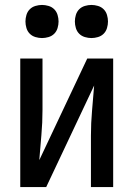

<svg xmlns="http://www.w3.org/2000/svg" viewBox="-20 -757 540 777"><path d="M62 0V-520H152V-312Q152 -261 147.5 -210.5Q143 -160 139 -109L333 -520H438V0H348V-208Q348 -259 352.5 -309.5Q357 -360 361 -411L167 0ZM350 -603Q337 -603 323.5 -607Q310 -611 300.5 -620.5Q291 -630 287 -643.5Q283 -657 283 -670Q283 -683 287 -696.5Q291 -710 300.5 -719.5Q310 -729 323.5 -733Q337 -737 350 -737Q363 -737 376.5 -733Q390 -729 399.5 -719.5Q409 -710 413 -696.5Q417 -683 417 -670Q417 -657 413 -643.5Q409 -630 399.5 -620.5Q390 -611 376.5 -607Q363 -603 350 -603ZM150 -603Q137 -603 123.5 -607Q110 -611 100.5 -620.5Q91 -630 87 -643.5Q83 -657 83 -670Q83 -683 87 -696.5Q91 -710 100.5 -719.5Q110 -729 123.5 -733Q137 -737 150 -737Q163 -737 176.5 -733Q190 -729 199.5 -719.5Q209 -710 213 -696.5Q217 -683 217 -670Q217 -657 213 -643.5Q209 -630 199.5 -620.5Q190 -611 176.5 -607Q163 -603 150 -603Z"/></svg>

Font: Iosevka Custom Medium
Style: Regular
Weight: 500
Monospace: yes
Designer: Belleve Invis
Foundry: Belleve Invis
Version: Version 32.5.0; ttfautohint (v1.8.4)